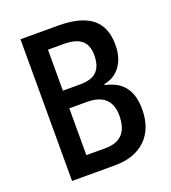

<svg xmlns="http://www.w3.org/2000/svg" viewBox="-131 -811 809 909"><g transform="rotate(-20 273.0 -357.0)"><path d="M76.2 0V-713.9H263.2Q378.9 -713.9 434.3 -670.4Q489.7 -627 489.7 -536.1Q489.7 -472.2 460 -430.4Q430.2 -388.7 376.5 -378.4V-374Q442.9 -359.4 473.6 -317.9Q504.4 -276.4 504.4 -206.1Q504.4 -109.4 448.2 -54.7Q392.1 0 292.5 0ZM181.6 -623V-416.5H267.6Q326.7 -416.5 352.8 -443.1Q378.9 -469.7 378.9 -524.4Q378.9 -575.2 350.1 -599.1Q321.3 -623 262.2 -623ZM271.5 -327.6H181.6V-91.8H277.8Q392.6 -91.8 392.6 -214.4Q392.6 -270.5 362.1 -299.1Q331.5 -327.6 271.5 -327.6Z"/></g></svg>

Font: Open Sans
Style: Regular
Weight: 600
Width: 3
Foundry: Ascender Corporation
Version: Version 1.000